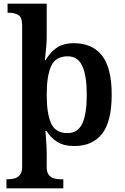

<svg xmlns="http://www.w3.org/2000/svg" viewBox="-20 -780 675 1040"><path d="M15 240V191H25Q43 191 60 186Q77 181 88.5 166.5Q100 152 100 123V-641Q100 -687 79 -699Q58 -711 28 -711H21V-760H233V-576Q233 -557 230.5 -528Q228 -499 225.5 -476.5Q223 -454 223 -454H227Q250 -495 286 -520.5Q322 -546 380 -546Q480 -546 532.5 -479Q585 -412 585 -267Q585 -122 533 -55.5Q481 11 383 11Q326 11 290 -11.5Q254 -34 232 -71H226Q226 -71 227 -58Q228 -45 229.5 -25.5Q231 -6 232 14Q233 34 233 47V125Q233 153 244.5 167.5Q256 182 273.5 186.5Q291 191 307 191H323V240ZM346 -59Q402 -59 426 -111.5Q450 -164 450 -267Q450 -369 426 -422Q402 -475 347 -475Q281 -475 257 -422Q233 -369 233 -267Q233 -164 257 -111.5Q281 -59 346 -59Z"/></svg>

Font: Noto Naskh Arabic SemiBold
Style: Regular
Weight: 600
Designer: Monotype Design Team, David Williams, Mohamad Dakak and Nizar Qandah
Foundry: Monotype Imaging Inc.
Version: Version 2.016